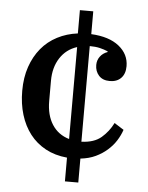

<svg xmlns="http://www.w3.org/2000/svg" viewBox="-53 -672 638 830"><g transform="rotate(5 266.0 -257.5)"><path d="M260 11Q207 6 166.5 -16Q126 -38 98.5 -73.5Q71 -109 56.5 -156.5Q42 -204 42 -260Q42 -318 58 -364.5Q74 -411 102.5 -445.5Q131 -480 171.5 -501Q212 -522 260 -528V-629H318V-530Q396 -526 439 -491.5Q482 -457 482 -405Q482 -372 464 -353.5Q446 -335 415 -335Q384 -335 367.5 -353.5Q351 -372 351 -399Q351 -420 363 -436Q375 -452 395 -459V-462Q379 -469 360 -473.5Q341 -478 316 -478V-63Q371 -65 402 -91.5Q433 -118 452 -156L493 -130Q485 -106 470.5 -83Q456 -60 434 -40.5Q412 -21 383.5 -7.5Q355 6 318 10V114H260ZM262 -469Q215 -454 188.5 -413Q162 -372 162 -314V-226Q162 -165 188 -124.5Q214 -84 262 -70Z"/></g></svg>

Font: IBM Plex Serif Medm
Style: Regular
Weight: 500
Designer: Mike Abbink, Paul van der Laan, Pieter van Rosmalen
Foundry: Bold Monday
Version: Version 3.001